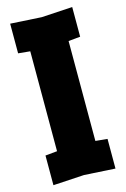

<svg xmlns="http://www.w3.org/2000/svg" viewBox="-111 -757 532 813"><g transform="rotate(-15 155.0 -350.0)"><path d="M19 4V-126L71 -131V-569L19 -574V-704L155 -696L291 -704V-574L239 -569V-131L291 -126V4L155 -4Z"/></g></svg>

Font: Tektur Condensed
Style: Bold
Weight: 700
Width: 3
Designer: Adam Jagosz
Foundry: Adam Jagosz
Version: Version 1.005;gftools[0.9.30]